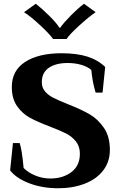

<svg xmlns="http://www.w3.org/2000/svg" viewBox="-20 -994 641 1024"><path d="M108 -929 171 -974Q204 -948 242.5 -910Q281 -872 297 -846H301Q319 -872 357 -910.5Q395 -949 428 -974L490 -929Q456 -906 404 -859Q352 -812 335 -786H263Q245 -812 194 -859.5Q143 -907 108 -929ZM34 -85 49 -231H85Q97 -195 106 -98Q131 -73 169 -57.5Q207 -42 249 -42Q315 -42 360.5 -76Q406 -110 406 -174Q406 -213 385 -239.5Q364 -266 332.5 -282Q301 -298 246 -319Q180 -344 139.5 -366Q99 -388 71 -428Q43 -468 43 -530Q43 -618 114.5 -664Q186 -710 308 -710Q389 -710 445 -692.5Q501 -675 541 -637L527 -500H490Q473 -555 467 -621Q446 -639 412.5 -648.5Q379 -658 341 -658Q278 -658 240.5 -632.5Q203 -607 203 -555Q203 -526 221 -505.5Q239 -485 266.5 -471.5Q294 -458 343 -438Q414 -410 458 -384.5Q502 -359 534 -312.5Q566 -266 566 -195Q566 -131 530 -84.5Q494 -38 431 -14Q368 10 290 10Q207 10 137.5 -16Q68 -42 34 -85Z"/></svg>

Font: Trirong Bold
Style: Regular
Weight: 700
Designer: Katatrad Team
Foundry: CadsonDemak
Version: Version 1.000